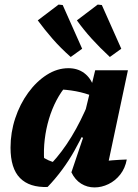

<svg xmlns="http://www.w3.org/2000/svg" viewBox="-20 -811 604 839"><path d="M188 6Q109 9 67.5 -33Q26 -75 26 -166Q26 -232 46.5 -294Q67 -356 103 -405.5Q139 -455 184.5 -484Q230 -513 279 -513Q319 -513 347.5 -492Q376 -471 389 -433L388 -390Q317 -419 224 -421L272 -439Q247 -411 227 -373Q207 -335 194 -291.5Q181 -248 175.5 -202Q170 -156 173 -110L161 -128Q176 -118 192 -110.5Q208 -103 226 -100L205 -97Q251 -146 292 -213Q333 -280 369 -367L394 -342Q354 -239 305 -152Q256 -65 188 6ZM439 -33 412 -104Q441 -108 471.5 -110.5Q502 -113 534 -114Q527 -76 505.5 -48.5Q484 -21 454 -6.5Q424 8 393 8Q361 8 334.5 -8.5Q308 -25 292 -58L343 -209L326 -215L396 -504H539ZM289 -562Q244 -602 210 -641Q176 -680 145 -722L236 -791L254 -789L339 -598ZM460 -562Q416 -603 381 -641.5Q346 -680 316 -722L407 -791L425 -789L510 -598Z"/></svg>

Font: Piazzolla Thin Black
Style: Italic
Weight: 900
Italic angle: -11.3°
Version: Version 2.005